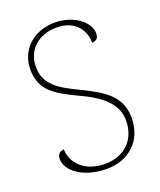

<svg xmlns="http://www.w3.org/2000/svg" viewBox="-137 -810 758 907"><g transform="rotate(-20 242.5 -357.0)"><path d="M244 10C354 10 435 -62 435 -178C435 -289 355 -334 244 -388C159 -429 92 -467 92 -557C92 -640 153 -699 246 -699C343 -699 381 -634 381 -574C405 -575 414 -587 414 -609C414 -667 342 -724 246 -724C139 -724 63 -652 63 -555C63 -451 127 -411 239 -359C339 -313 406 -258 406 -176C406 -75 338 -15 244 -15C134 -15 83 -85 83 -146C58 -145 49 -129 49 -110C49 -48 128 10 244 10Z"/></g></svg>

Font: Noto Serif SemiCondensed Thin
Style: Regular
Weight: 100
Width: 4
Designer: Monotype Design Team
Foundry: Monotype Imaging Inc.
Version: Version 2.015